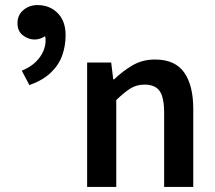

<svg xmlns="http://www.w3.org/2000/svg" viewBox="-20 -738 850 758"><path d="M96 -402 66 -459Q100 -473 120.5 -493Q141 -513 150.5 -535Q160 -557 160 -577Q160 -587 158.5 -593.5Q157 -600 152 -606H170Q162 -596 147 -589Q132 -582 116 -582Q92 -582 70.5 -598.5Q49 -615 49 -646Q49 -679 72.5 -698.5Q96 -718 128 -718Q176 -718 207.5 -686.5Q239 -655 239 -599Q239 -557 225.5 -519Q212 -481 180.5 -451Q149 -421 96 -402ZM324 0V-491H419L427 -425H431Q464 -457 503 -480Q542 -503 592 -503Q671 -503 707 -452Q743 -401 743 -308V0H628V-293Q628 -354 610 -379Q592 -404 551 -404Q519 -404 494.5 -388.5Q470 -373 439 -343V0Z"/></svg>

Font: Source Sans 3 ExtraLight SemiBold
Style: Regular
Weight: 600
Version: Version 3.052;hotconv 1.1.0;makeotfexe 2.6.0